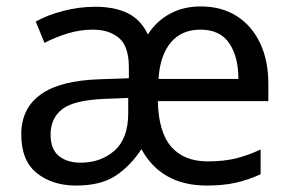

<svg xmlns="http://www.w3.org/2000/svg" viewBox="-20 -617 904 596"><path d="M603 -597Q668 -597 715 -567Q762 -537 787.5 -483Q813 -429 813 -357V-303H470Q472 -207 511.5 -161.5Q551 -116 625 -116Q675 -116 713 -125.5Q751 -135 789 -153V-76Q749 -58 710.5 -49.5Q672 -41 622 -41Q481 -41 419 -154Q385 -102 339 -71.5Q293 -41 216 -41Q143 -41 94.5 -79.5Q46 -118 46 -200Q46 -280 106 -323.5Q166 -367 290 -371L380 -374V-408Q380 -473 349.5 -499Q319 -525 268 -525Q228 -525 189.5 -513Q151 -501 118 -484L91 -550Q126 -570 176 -583Q226 -596 275 -596Q337 -596 377.5 -575.5Q418 -555 439 -510Q465 -551 507 -574Q549 -597 603 -597ZM602 -525Q544 -525 510.5 -485.5Q477 -446 472 -372H720Q720 -441 691.5 -483Q663 -525 602 -525ZM303 -310Q209 -306 173 -278Q137 -250 137 -199Q137 -154 162.5 -133Q188 -112 230 -112Q293 -112 335.5 -149.5Q378 -187 378 -265V-313Z"/></svg>

Font: Noto Sans Tamil UI
Style: Regular
Weight: 400
Designer: Jelle Bosma - Monotype Design Team
Foundry: Monotype Imaging Inc.
Version: Version 2.004; ttfautohint (v1.8.4.7-5d5b)